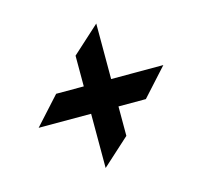

<svg xmlns="http://www.w3.org/2000/svg" viewBox="-74 -610 626 604"><g transform="rotate(-15 239.0 -307.5)"><path d="M199.2 -84.2V-260.8H28.3L109.2 -350H199.2V-450L288.3 -530.8V-350H458.3L377.5 -260.8H288.3V-165Z"/></g></svg>

Font: Manufacturing Consent
Style: Regular
Weight: 400
Version: Version 3.000; ttfautohint (v1.8.4.7-5d5b)